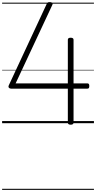

<svg xmlns="http://www.w3.org/2000/svg" viewBox="-20 -1166 909 1817"><path d="M649 14Q635 14 628.5 9Q622 4 622 -5V-327H85Q72 -327 64.5 -335.5Q57 -344 63 -358L422 -1129Q427 -1140 434 -1143.5Q441 -1147 455 -1146Q465 -1145 470.5 -1141.5Q476 -1138 477.5 -1132Q479 -1126 474 -1117L128 -377H622V-790Q622 -809 649 -809Q663 -809 669.5 -804Q676 -799 676 -790V-377H806Q815 -377 820 -372Q825 -367 825 -353Q825 -339 821 -333Q817 -327 806 -327H676V-5Q676 14 649 14ZM0 621H869V631H0ZM0 -20H869V0H0ZM0 -505H869V-500H0ZM0 -1141H869V-1131H0Z"/></svg>

Font: Playwrite BR Guides
Style: Regular
Weight: 400
Designer: Veronika Burian, José Scaglione
Foundry: TypeTogether
Version: Version 1.003